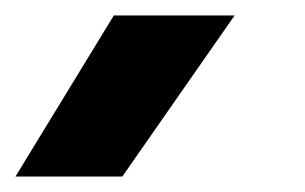

<svg xmlns="http://www.w3.org/2000/svg" viewBox="-70 -79 394 248"><path d="M77 -59H233L88 149H-50Z"/></svg>

Font: Prompt SemiBold
Style: Italic
Weight: 600
Italic angle: -12°
Designer: Katatrad Team
Foundry: CadsonDemak
Version: Version 1.001